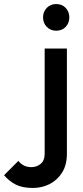

<svg xmlns="http://www.w3.org/2000/svg" viewBox="-150 -720 412 950"><path d="M128 -568Q100 -568 81.5 -587Q63 -606 63 -634Q63 -662 81.5 -681Q100 -700 128 -700Q157 -700 175 -681Q193 -662 193 -634Q193 -606 175 -587Q157 -568 128 -568ZM13 210Q-38 210 -70.5 194Q-103 178 -130 147L-59 76Q-35 107 5 107Q32 107 51.5 90.5Q71 74 71 42V-480H181V41Q181 96 157.5 133.5Q134 171 96 190.5Q58 210 13 210Z"/></svg>

Font: Outfit Medium
Style: Regular
Weight: 500
Designer: Rodrigo Fuenzalida
Foundry: fragTYPE
Version: Version 1.100; ttfautohint (v1.8.4.7-5d5b);gftools[0.9.27]